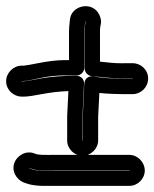

<svg xmlns="http://www.w3.org/2000/svg" viewBox="-21 -599 503 626"><path d="M401 -44V-43H115C88 -43 87 -46 74 -51L73 -52L84 -48C99 -42 118 -44 159 -44ZM451 -43C451 -70 428 -94 401 -94H159C121 -94 106 -93 93 -98C63 -111 35 -90 27 -71C14 -41 34 -14 54 -5L65 -1C79 4 94 6 115 7H401C428 7 451 -16 451 -43ZM249 -141H248V-219L253 -326C254 -339 244 -352 228 -352H226C182 -352 144 -349 111 -343C81 -337 61 -334 57 -334H50H49L50 -335H57C68 -335 83 -339 113 -345C141 -351 167 -353 190 -353H229C244 -353 254 -367 254 -378V-496C254 -507 256 -518 257 -529L258 -530V-529C256 -519 255 -507 255 -496V-376C255 -363 266 -352 277 -351C352 -343 358 -343 401 -343H411H412C412 -343 412 -342 411 -342H401C347 -342 308 -345 284 -350C274 -352 256 -348 254 -327C253 -320 253 -312 253 -305L249 -221V-220ZM462 -343C462 -371 439 -393 411 -393H401C363 -393 368 -391 305 -398V-496C305 -501 305 -505 306 -512L308 -522C310 -535 305 -549 298 -559C272 -595 211 -579 207 -535L206 -525C205 -517 204 -505 204 -496V-403H190C163 -403 134 -399 103 -393C77 -388 61 -385 57 -385H50C23 -385 -1 -362 -1 -334C-1 -306 23 -284 50 -284H57C70 -284 89 -287 120 -293C143 -297 170 -301 202 -302L198 -221V-220V-141C198 -114 221 -91 248 -91C275 -91 299 -114 299 -141V-219L303 -296C327 -293 362 -292 401 -292H411C439 -292 462 -315 462 -343Z"/></svg>

Font: AppleStorm
Style: CBo
Weight: 400
Foundry: Cannot Into Space Fonts
Version: Version 1.01